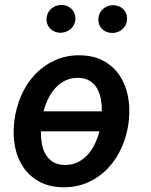

<svg xmlns="http://www.w3.org/2000/svg" viewBox="-20 -768 627 798"><path d="M39.6 -265.6Q46.4 -320.3 68.1 -370.4Q89.8 -420.4 125.2 -458Q160.6 -495.6 208.7 -517.6Q256.8 -539.6 315.9 -538.1Q372.1 -536.6 412.4 -513.9Q452.6 -491.2 477.3 -454.1Q502 -417 511.5 -369.4Q521 -321.8 515.6 -270.5L514.6 -259.8Q507.8 -205.1 485.8 -155.5Q463.9 -106 428.5 -68.6Q393.1 -31.2 345 -9.8Q296.9 11.7 238.3 10.3Q182.6 8.8 142.3 -13.7Q102.1 -36.1 77.1 -72.8Q52.2 -109.4 42.7 -156.7Q33.2 -204.1 38.6 -255.4ZM246.6 -82.5Q277.3 -81.5 301.5 -93Q325.7 -104.5 343.8 -124.3Q361.8 -144 374 -169.4Q386.2 -194.8 393.1 -222.2H149.9Q149.4 -197.3 153.6 -172.9Q157.7 -148.4 168.5 -128.7Q179.2 -108.9 198.2 -96.2Q217.3 -83.5 246.6 -82.5ZM307.6 -444.3Q276.4 -445.3 252.2 -433.6Q228 -421.9 210.2 -402.3Q192.4 -382.8 180.2 -357.4Q168 -332 161.1 -305.2H403.3Q403.8 -329.6 399.7 -354Q395.5 -378.4 384.8 -398.2Q374 -418 355.2 -430.7Q336.4 -443.4 307.6 -444.3ZM173.3 -688Q173.8 -713.4 191.2 -730Q208.5 -746.6 233.9 -747.6Q246.1 -747.6 257.1 -743.7Q268.1 -739.7 276.1 -732.2Q284.2 -724.6 288.8 -714.1Q293.5 -703.6 293.5 -690.9Q293.5 -678.2 288.6 -667.5Q283.7 -656.7 275.4 -648.9Q267.1 -641.1 256.1 -636.7Q245.1 -632.3 232.9 -631.8Q220.7 -631.8 209.7 -635.7Q198.7 -639.6 190.7 -647Q182.6 -654.3 178 -664.8Q173.3 -675.3 173.3 -688ZM388.7 -687.5Q389.2 -712.9 406.5 -729.2Q423.8 -745.6 448.7 -746.6Q460.9 -746.6 471.9 -742.7Q482.9 -738.8 491 -731.4Q499 -724.1 503.7 -713.6Q508.3 -703.1 508.3 -690.4Q507.8 -665 490.5 -648.4Q473.1 -631.8 447.8 -630.9Q435.5 -630.9 424.6 -634.8Q413.6 -638.7 405.5 -646.2Q397.5 -653.8 393.1 -664.3Q388.7 -674.8 388.7 -687.5Z"/></svg>

Font: Roboto Mono Medium
Style: Italic
Weight: 500
Designer: Google
Version: Version 2.000985; 2015; ttfautohint (v1.3)